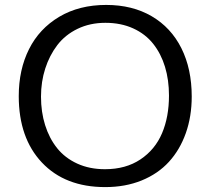

<svg xmlns="http://www.w3.org/2000/svg" viewBox="-20 -744 852 775"><path d="M753.9 -354.5Q753.9 -273.9 730 -206.5Q706.1 -139.2 661.9 -90.8Q617.7 -42.5 551.8 -15.6Q485.8 11.2 404.8 11.2Q242.7 11.2 149.2 -87.9Q55.7 -187 55.7 -356Q55.7 -462.9 97.2 -545.7Q138.7 -628.4 219.2 -676.3Q299.8 -724.1 408.7 -724.1Q514.2 -724.1 592.3 -678.5Q670.4 -632.8 712.2 -549.3Q753.9 -465.8 753.9 -354.5ZM145.5 -354Q145.5 -292 162.1 -239Q178.7 -186 210.4 -146.2Q242.2 -106.4 291.7 -83.7Q341.3 -61 403.8 -61Q487.8 -61 546.9 -100.6Q606 -140.1 634 -206.1Q662.1 -272 662.1 -358.4Q662.1 -421.4 646 -474.4Q629.9 -527.3 598.4 -567.1Q566.9 -606.9 517.6 -629.4Q468.3 -651.9 405.3 -651.9Q343.3 -651.9 293.2 -627.7Q243.2 -603.5 211.4 -562Q179.7 -520.5 162.6 -467.3Q145.5 -414.1 145.5 -354Z"/></svg>

Font: RGR Online_21
Style: Regular
Weight: 400
Italic angle: -12°
Designer: vernon adams
Foundry: vernon adams
Version: Version 1.000